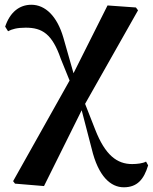

<svg xmlns="http://www.w3.org/2000/svg" viewBox="-20 -570 646 811"><path d="M43.4 205.7 165.9 215.9 331.2 -116.8 563 -526.4 554.1 -538.4 434.2 -547 284.4 -248.5 35.4 195.2ZM502.8 221.1C559.7 221.1 587.8 187.7 605.7 128.5L596.9 112.5C584.1 120 558.9 123 538.1 123C475.2 123 424.4 86.6 381.6 -23.9L332.7 -148.6L308.5 -127.7H318.9L367.3 58.3C395.2 175.5 447.8 221.1 502.8 221.1ZM282.1 -209.8 311.9 -231.6H298.8L247.7 -410.9C221.4 -501.7 171.3 -549.9 112.5 -549.9C61.9 -549.9 22.2 -518.5 1.8 -457.5L14 -438.1C30.7 -446.9 51.6 -453.1 88.8 -453.1C158.2 -453.1 200.6 -426.8 236.8 -321.5Z"/></svg>

Font: Source Han Serif TW VF
Style: Regular
Weight: 250
Designer: Ryoko NISHIZUKA 西塚涼子 (kana & ideographs); Frank Grießhammer (Latin, Greek & Cyrillic); Wenlong ZHANG 张文龙 (bopomofo); San
Foundry: Adobe
Version: Version 2.002;hotconv 1.1.0;makeotfexe 2.6.0